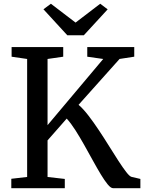

<svg xmlns="http://www.w3.org/2000/svg" viewBox="-20 -991 759 1011"><path d="M39.5 0V-49.6L122.9 -59.2V-680.5L41.1 -692.4V-743H312.9V-692.4L230.4 -680.5V-332L523.5 -680.5L439.5 -692.4V-743H686.9V-692.5L609.6 -680.6L393.7 -439.1Q418.6 -417.7 445.7 -382.4Q472.9 -347.1 500.7 -305.2Q528.6 -263.4 554.7 -221.2Q580.9 -179 604 -143.4Q627 -107.9 644.6 -85.2Q662.2 -62.6 672.1 -59.8L719.2 -48.8V0H575.6Q563.6 0 547.1 -20Q530.5 -40 510.7 -73Q490.8 -106 468.6 -146.4Q446.4 -186.8 423.2 -228.1Q400 -269.3 376.8 -305.8Q353.5 -342.2 331.3 -366.6L230.4 -251.8V-59.1L321.2 -48.8V0ZM334.4 -805.3 208.8 -942.1 248 -971.3 377.9 -872.1 507.7 -971.3 546.9 -941.8 421.4 -805.3Z"/></svg>

Font: Merriweather Light
Style: Regular
Weight: 300
Version: Version 2.100